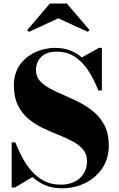

<svg xmlns="http://www.w3.org/2000/svg" viewBox="-20 -1024 658 1059"><path d="M321 14.5Q269.5 14.5 229.8 -2.2Q190 -19 159.5 -47.5L62.5 10H44.5V-239H64.5Q80.5 -198 102.2 -156.8Q124 -115.5 153.8 -81.2Q183.5 -47 223 -26.2Q262.5 -5.5 315 -5.5Q359.5 -5.5 392 -22Q424.5 -38.5 442.2 -67.8Q460 -97 460 -134.5Q460 -173.5 438 -199.5Q416 -225.5 380.2 -244.5Q344.5 -263.5 301.5 -280.5Q258.5 -297.5 215.2 -318.2Q172 -339 136.2 -369Q100.5 -399 78.5 -443.5Q56.5 -488 56.5 -553Q56.5 -619 89 -665.2Q121.5 -711.5 173.8 -735.8Q226 -760 285.5 -760Q328 -760 364.5 -746.5Q401 -733 431.5 -707L525.5 -760H542V-525H522.5Q497.5 -589 465.2 -637.2Q433 -685.5 390.5 -712.2Q348 -739 292 -739Q238 -739 208.2 -711Q178.5 -683 178.5 -637Q178.5 -601.5 200.2 -577.5Q222 -553.5 257.8 -534.5Q293.5 -515.5 336.2 -497.5Q379 -479.5 421.8 -457.2Q464.5 -435 500.2 -404.2Q536 -373.5 558 -329.2Q580 -285 580 -222Q580 -149.5 544.5 -96.5Q509 -43.5 450.2 -14.5Q391.5 14.5 321 14.5ZM140 -848.5 130 -858 255 -1004.5H349L474 -858L464 -848.5L301.5 -923Z"/></svg>

Font: Bodoni Moda 11pt ExtraBold
Style: Regular
Weight: 800
Designer: Owen Earl
Foundry: indestructible type
Version: Version 2.004